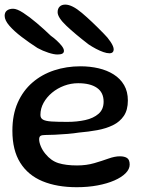

<svg xmlns="http://www.w3.org/2000/svg" viewBox="-23 -762 616 817"><path d="M303.7 34.6Q219.4 34.6 157.8 9.1Q96.2 -16.5 63 -69.7Q29.7 -122.9 29.7 -205.6Q29.7 -273.9 52.4 -325.2Q75.1 -376.4 115 -410.8Q154.8 -445.2 207.4 -462.6Q259.9 -479.9 319.3 -479.9Q359.9 -479.9 396.2 -471.5Q432.6 -463 460.8 -445.2Q489 -427.4 505.1 -399.8Q521.1 -372.3 521.1 -334.4Q521.1 -294.2 504 -268.9Q486.9 -243.6 457.4 -229.2Q427.9 -214.9 390.6 -208.1Q353.2 -201.3 312.8 -197.9Q292.7 -194.6 264.6 -192.2Q236.4 -189.8 210.3 -188.7Q184.1 -187.6 169.6 -187.6Q154.7 -187.6 149.1 -183.6Q143.6 -179.6 143.6 -168.9Q143.6 -156.7 150.5 -139.7Q157.4 -122.8 170.4 -107.1Q194.3 -77.7 226 -67.8Q257.8 -58 304.7 -58Q344.9 -58 378.3 -67.8Q411.8 -77.6 438.7 -87.3Q465.7 -96.9 487.1 -96.9Q506.4 -96.9 517.6 -89.7Q528.8 -82.4 528.8 -61.5Q528.8 -42.4 511.6 -25Q494.4 -7.6 463.8 5.8Q433.3 19.2 392.3 26.9Q351.4 34.6 303.7 34.6ZM264.1 -243.4Q304.7 -243.4 339.6 -251.1Q374.6 -258.8 396.2 -277.6Q417.9 -296.4 417.9 -329.4Q417.9 -368.6 389.5 -388.2Q361.2 -407.9 309.5 -407.9Q278.9 -407.9 250 -397.2Q221.2 -386.4 198.5 -367.6Q175.8 -348.7 162.4 -324.5Q149 -300.2 149 -273Q149 -258.9 160.2 -252.8Q171.3 -246.6 196.7 -245Q222 -243.4 264.1 -243.4ZM221.6 -530.1Q206.3 -530.1 182.7 -537.8Q159 -545.4 136.4 -557.8Q101.4 -580.3 69.3 -604.8Q37.2 -629.2 17 -652.4Q-3.2 -675.7 -3.2 -694.8Q-3.2 -709.8 6.6 -717.2Q16.3 -724.8 32.8 -724.8Q49.1 -724.8 75.9 -707.4Q102.6 -690.1 133.6 -663.8Q164.5 -637.6 193.1 -610Q205.6 -601.3 218.4 -589.5Q231.2 -577.7 240.2 -566.1Q249.1 -554.5 249.1 -545.6Q249.1 -537.6 242.2 -533.8Q235.2 -530.1 221.6 -530.1ZM442.5 -535.3Q431.8 -535.3 416.7 -540.5Q401.6 -545.8 385.3 -554.4Q368.9 -563.1 354.1 -573Q296.4 -617.3 259.3 -652.5Q222.2 -687.6 222.2 -710.2Q222.2 -725.1 230.7 -733.7Q239.2 -742.4 254.9 -742.4Q283.6 -742.4 325.4 -707.1Q367.1 -671.9 419 -618.4Q434.5 -603.5 447.6 -583.9Q460.8 -564.2 460.8 -551.6Q460.8 -544.4 456.3 -539.8Q451.9 -535.3 442.5 -535.3Z"/></svg>

Font: Gluten Thin
Style: Regular
Weight: 100
Designer: Tyler Finck
Foundry: Etcetera Type Company
Version: Version 1.300